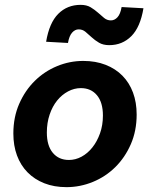

<svg xmlns="http://www.w3.org/2000/svg" viewBox="-20 -759 640 791"><path d="M254 12Q203 12 162.5 -4Q122 -20 93.5 -49Q65 -78 50 -118.5Q35 -159 35 -209Q35 -276 59 -331Q83 -386 123 -425.5Q163 -465 215 -486.5Q267 -508 323 -508Q374 -508 415 -492Q456 -476 484.5 -447Q513 -418 528 -377.5Q543 -337 543 -287Q543 -220 519 -165Q495 -110 455 -70.5Q415 -31 362.5 -9.5Q310 12 254 12ZM264 -100Q291 -100 316 -113.5Q341 -127 360.5 -151.5Q380 -176 392 -209.5Q404 -243 404 -283Q404 -337 379.5 -366.5Q355 -396 313 -396Q286 -396 260.5 -382.5Q235 -369 215.5 -345Q196 -321 184.5 -287Q173 -253 173 -213Q173 -159 197.5 -129.5Q222 -100 264 -100ZM430 -573Q405 -573 388 -583Q371 -593 357.5 -605.5Q344 -618 332 -628Q320 -638 304 -638Q289 -638 277 -624.5Q265 -611 260 -582L170 -587Q183 -665 220 -702Q257 -739 312 -739Q337 -739 353.5 -729Q370 -719 383.5 -707Q397 -695 409 -685Q421 -675 437 -675Q452 -675 464 -688Q476 -701 481 -730L571 -725Q558 -647 521 -610Q484 -573 430 -573Z"/></svg>

Font: Source Code Pro
Style: Bold Italic
Weight: 700
Italic angle: -11°
Monospace: yes
Designer: Paul D. Hunt, Teo Tuominen
Foundry: Adobe Systems Incorporated
Version: Version 1.050;PS 1.000;hotconv 16.6.51;makeotf.lib2.5.65220